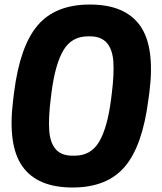

<svg xmlns="http://www.w3.org/2000/svg" viewBox="-20 -813 713 846"><path d="M376 -793Q531.2 -793 597.4 -699.7Q663.6 -606.4 638.2 -405.8L633.8 -374Q607.9 -169.9 529.8 -78.4Q451.7 13.2 299.8 13.2Q144.5 13.2 78.6 -80.1Q12.7 -173.3 38.1 -374L42 -405.8Q67.9 -609.9 146 -701.4Q224.1 -793 376 -793ZM298.8 -127H309.1Q380.4 -127 416.7 -188.2Q453.1 -249.5 469.2 -374L473.1 -405.8Q482.9 -484.9 479.5 -539.8Q476.1 -594.7 450.9 -623.8Q425.8 -652.8 377 -652.8H367.2Q295.9 -652.8 259.5 -591.6Q223.1 -530.3 207 -405.8L203.1 -374Q193.4 -294.9 196.8 -240Q200.2 -185.1 225.1 -156Q250 -127 298.8 -127Z"/></svg>

Font: Cooper Hewitt
Style: Bold Italic
Weight: 712
Designer: Village Type and Design LLC
Foundry: Cooper Hewitt Smithsonian Design Museum
Version: 1.000